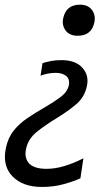

<svg xmlns="http://www.w3.org/2000/svg" viewBox="-36 -568 454 800"><path d="M287.5 -419Q253.5 -419 237.2 -441.2Q221 -463.5 227.5 -492.5Q239.5 -548.5 297.5 -548.5Q330.5 -548.5 346.8 -527Q363 -505.5 357.5 -476.5Q346.5 -419 287.5 -419ZM138.5 211Q59 211 16 166.8Q-27 122.5 -11.5 49Q-2.5 5.5 21.2 -24Q45 -53.5 78 -75.8Q111 -98 147.5 -119Q186.5 -141.5 215.5 -163Q244.5 -184.5 250.5 -211.5Q256 -238 239.8 -251.2Q223.5 -264.5 196.5 -264.5Q177.5 -264.5 160.8 -260.8Q144 -257 133 -252.5L141 -304.5Q154.5 -309.5 175.2 -313.5Q196 -317.5 220 -317.5Q278.5 -317.5 307.2 -285.8Q336 -254 326 -209Q316.5 -163 280.5 -132.8Q244.5 -102.5 198 -74.5Q151.5 -46 116.5 -17.8Q81.5 10.5 72.5 52.5Q64.5 91.5 85.8 113.5Q107 135.5 158 135.5Q193 135.5 231.8 124Q270.5 112.5 311.5 91.5L299 175Q270.5 188 228.8 199.5Q187 211 138.5 211Z"/></svg>

Font: Commissioner
Style: Italic
Weight: 400
Italic angle: -12°
Designer: Kostas Bartsokas
Foundry: Kostas Bartsokas
Version: Version 1.000; ttfautohint (v1.8.3)